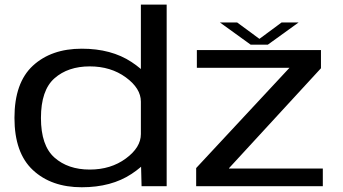

<svg xmlns="http://www.w3.org/2000/svg" viewBox="-20 -805 1482 830"><path d="M592 0H700.5V-785H589V-118.5ZM333.5 4.5Q461.5 4.5 548.8 -53.2Q636 -111 636 -161.5L589 -225.5Q589 -167.5 524 -119.8Q459 -72 368 -72Q274 -72 215.5 -123.8Q157 -175.5 157 -295Q157 -415 215.5 -466.5Q274 -518 368 -518Q459 -518 524 -470.5Q589 -423 589 -365.5L636 -428.5Q636 -479 548.8 -536.8Q461.5 -594.5 333.5 -594.5Q202 -594.5 122.2 -521Q42.5 -447.5 42.5 -295.5Q42.5 -144 122.2 -69.8Q202 4.5 333.5 4.5ZM828 0H1375.5V-76.5H970V-78L1367.5 -510V-588.5H831V-512H1231.5L828 -78.5ZM1063.5 -612H1138L1271 -708H1197.5L1101.5 -637L1005 -708H930.5Z"/></svg>

Font: Anybody Expanded
Style: Regular
Weight: 400
Width: 7
Version: Version 1.113;gftools[0.9.25]